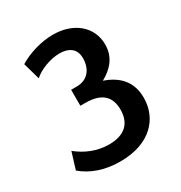

<svg xmlns="http://www.w3.org/2000/svg" viewBox="-161 -779 851 905"><g transform="rotate(-30 264.5 -326.5)"><path d="M96 -520C127 -549 188 -573 239 -573C285 -573 324 -553 324 -499C324 -438 290 -397 232 -397H201V-310H228C320 -310 356 -268 356 -200C356 -125 312 -84 228 -84C163 -84 105 -109 58 -147L30 -56C82 -12 151 12 234 12C398 12 479 -82 479 -194C479 -280 431 -332 352 -359C406 -389 447 -432 447 -502C447 -599 368 -665 256 -665C191 -665 120 -643 70 -612Z"/></g></svg>

Font: Quattrocento Sans
Style: Bold
Weight: 700
Designer: Pablo Impallari
Foundry: Pablo Impallari, Igino Marini, Brenda Gallo
Version: Version 2.000